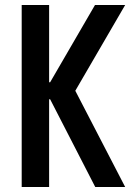

<svg xmlns="http://www.w3.org/2000/svg" viewBox="-20 -750 540 770"><path d="M67 0V-730H177V-420H181L361 -730H482L282 -386L482 0H362L181 -352H177V0Z"/></svg>

Font: M PLUS 1 Code Medium
Style: Regular
Weight: 500
Designer: Coji Morishita
Foundry: UNDERFOREST DESIGN
Version: Version 1.002